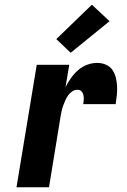

<svg xmlns="http://www.w3.org/2000/svg" viewBox="-20 -795 540 815"><path d="M50 0 136 -520H274L258 -425Q268 -445 281.5 -464Q295 -483 312.5 -498Q330 -513 351 -520.5Q372 -528 393 -528Q412 -528 429.5 -520.5Q447 -513 457 -498.5Q467 -484 471.5 -466Q476 -448 477 -429.5Q478 -411 476 -391.5Q474 -372 471 -353H333Q335 -363 335.5 -372.5Q336 -382 334 -391.5Q332 -401 325.5 -407.5Q319 -414 309 -414Q297 -414 286.5 -407Q276 -400 269 -390Q262 -380 257 -368.5Q252 -357 248 -346Q244 -335 241.5 -323.5Q239 -312 237 -300L188 0ZM280 -571 219 -629 370 -775 445 -705Z"/></svg>

Font: Iosevka Term Curly Heavy
Style: Italic
Weight: 900
Italic angle: -9°
Designer: Belleve Invis
Foundry: Belleve Invis
Version: Version 32.3.0